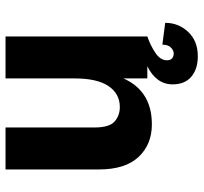

<svg xmlns="http://www.w3.org/2000/svg" viewBox="-40 -500 718 677"><g transform="rotate(-90 318.5 -161.0)"><path d="M60 -171V-500H208V-187Q208 -134 229 -115.5Q250 -97 280 -97Q327 -97 354 -137Q381 -177 381 -257L407 -237Q407 -156 387 -99.5Q367 -43 325 -13.5Q283 16 219 16Q148 16 104 -31Q60 -78 60 -171ZM381 -500H529V0H381ZM360 89Q360 60 376.5 37.5Q393 15 424 0H529Q497 11 471 28.5Q445 46 445 69Q445 82 452 87.5Q459 93 469 93Q480 93 490 83Q500 73 500 53L577 63Q577 110 545 144Q513 178 459 178Q414 178 387 155Q360 132 360 89Z"/></g></svg>

Font: Uncut Sans VF
Style: Regular
Weight: 400
Designer: Kasper Nordkvist
Foundry: Uncut Type
Version: Version 1.100;FEAKit 1.0